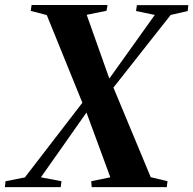

<svg xmlns="http://www.w3.org/2000/svg" viewBox="-44 -764 789 784"><path d="M-24 0 -21.5 -24 57.5 -39.5 310.5 -368 390.5 -426.5 588 -703 511.5 -719 515 -743H725L722.5 -719L653 -703L405 -388.5L326 -328.5L123 -40L207 -24L204 0ZM330.5 0 328.5 -24 406.5 -40 304.5 -317 295 -338 147 -702.5 81.5 -719.5 85 -743.5H395L391 -720L310 -703.5L405.5 -434.5L416 -414L571.5 -40.5L640 -24L637 0Z"/></svg>

Font: Merriweather 120pt
Style: Bold Italic
Weight: 700
Italic angle: -7.8°
Version: Version 2.101